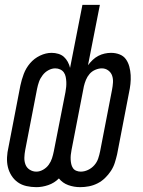

<svg xmlns="http://www.w3.org/2000/svg" viewBox="-20 -760 590 792"><path d="M130 12Q109 12 89 7.5Q69 3 53.5 -8Q38 -19 27.5 -35.5Q17 -52 12.5 -71Q8 -90 9 -111Q10 -132 15 -153L64 -407Q69 -431 78 -455Q87 -479 104 -499Q121 -519 145 -530.5Q169 -542 193 -542Q207 -542 220.5 -538Q234 -534 243.5 -525.5Q253 -517 259.5 -505Q266 -493 269 -480L320 -740H392L343 -491Q352 -503 362.5 -513Q373 -523 385.5 -529.5Q398 -536 411.5 -539Q425 -542 438 -542Q457 -542 473.5 -535.5Q490 -529 499.5 -515.5Q509 -502 513.5 -485Q518 -468 519 -450Q520 -432 518 -413.5Q516 -395 512 -377L463 -123Q459 -106 453.5 -88.5Q448 -71 437.5 -55Q427 -39 413 -25.5Q399 -12 382 -3.5Q365 5 347 8.5Q329 12 311 12Q285 12 261.5 3.5Q238 -5 223 -24Q204 -5 179 3.5Q154 12 130 12ZM313 -52Q328 -52 343 -59Q358 -66 369 -78.5Q380 -91 385 -106Q390 -121 393 -136L442 -389Q445 -404 446 -419.5Q447 -435 442.5 -448Q438 -461 426.5 -469.5Q415 -478 400 -478Q387 -478 373 -472Q359 -466 349.5 -455Q340 -444 334.5 -430.5Q329 -417 326 -404L275 -141Q273 -131 272 -121Q271 -111 271.5 -101.5Q272 -92 274 -83Q276 -74 281 -66.5Q286 -59 295 -55.5Q304 -52 313 -52ZM130 -52Q144 -52 158 -60Q172 -68 181 -80.5Q190 -93 194.5 -107Q199 -121 202 -136L250 -380Q252 -391 253 -401.5Q254 -412 253.5 -422.5Q253 -433 251 -443Q249 -453 243.5 -461Q238 -469 228.5 -473.5Q219 -478 208 -478Q194 -478 180 -470.5Q166 -463 156 -450Q146 -437 141 -423Q136 -409 133 -394L84 -141Q81 -125 80.5 -110Q80 -95 85 -81.5Q90 -68 102.5 -60Q115 -52 130 -52Z"/></svg>

Font: Lode
Style: Italic
Weight: 400
Italic angle: -11°
Monospace: yes
Designer: Belleve Invis
Foundry: Belleve Invis
Version: Version 29.2.0; ttfautohint (v1.8.3)